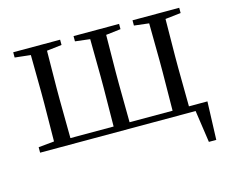

<svg xmlns="http://www.w3.org/2000/svg" viewBox="-96 -652 1143 953"><g transform="rotate(-15 475.0 -175.5)"><path d="M43 0H842L866 165H904L911 -31H816L814 -229V-288L816 -480L896 -489V-516H656V-489L732 -480L734 -288V-229L732 -31H511L509 -229V-288L511 -480L587 -489V-516H353V-489L429 -480L431 -288V-229L429 -31H207L205 -229V-288L207 -480L284 -489V-516H43V-489L124 -480L126 -288V-229L124 -36L43 -28Z"/></g></svg>

Font: Source Han Serif KR
Style: Regular
Weight: 400
Designer: Ryoko NISHIZUKA 西塚涼子 (kana & ideographs); Frank Grießhammer (Latin, Greek & Cyrillic); Wenlong ZHANG 张文龙 (bopomofo); San
Foundry: Adobe
Version: Version 2.001;hotconv 1.1.0;makeotfexe 2.6.0